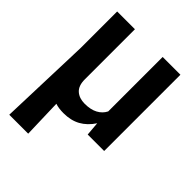

<svg xmlns="http://www.w3.org/2000/svg" viewBox="-211 -637 940 940"><g transform="rotate(45 259.0 -167.5)"><path d="M478 -5H364L358 -77Q331 -36 294 -15.5Q257 5 206 5Q173 5 149 -3L155 198H24L40 -281V-533H163V-186Q163 -142 186 -121.5Q209 -101 247 -101Q288 -101 315 -115.5Q342 -130 355 -156V-533H478Z"/></g></svg>

Font: Freesentation 8 ExtraBold
Style: Regular
Weight: 800
Designer: glyphs from Roboto by Christian Robertson / Hangul glyphs from Noto Sans CJK(Source Han Sans) by Jang Soo-young and Kang
Foundry: PT&
Version: Version 2.001